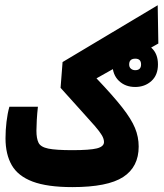

<svg xmlns="http://www.w3.org/2000/svg" viewBox="-20 -725 638 749"><path d="M262.2 4.9Q164.6 4.9 107.4 -16.6Q50.3 -38.1 25.9 -80.6Q1.5 -123 1.5 -185.5Q1.5 -217.3 5.4 -250Q9.3 -282.7 16.6 -308.6H127.9Q125 -283.2 123.5 -256.8Q122.1 -230.5 122.1 -215.3Q122.1 -184.6 130.4 -168Q138.7 -151.4 168.5 -145.3Q198.2 -139.2 262.2 -139.2Q330.6 -139.2 358.2 -146.2Q385.7 -153.3 385.7 -170.9Q385.7 -183.1 377.4 -197.3Q369.1 -211.4 350.1 -233.4Q331.1 -255.4 298.3 -291.3Q265.6 -327.1 216.3 -382.3L224.1 -482.9L595.2 -704.6L597.7 -555.2L356.4 -419.4Q420.9 -351.6 456.5 -306.2Q492.2 -260.7 506.6 -225.8Q521 -190.9 521 -153.3Q521 -73.7 460.4 -34.4Q399.9 4.9 262.2 4.9ZM507.3 -385.7Q468.8 -385.7 443.8 -409.7Q418.9 -433.6 418.9 -473.6Q418.9 -513.7 444.6 -537.6Q470.2 -561.5 507.3 -561.5Q544.9 -561.5 570.6 -538.6Q596.2 -515.6 596.2 -473.6Q596.2 -432.1 570.6 -408.9Q544.9 -385.7 507.3 -385.7ZM507.3 -451.2Q530.3 -451.2 530.3 -473.6Q530.3 -496.1 507.8 -496.1Q483.9 -496.1 483.9 -473.6Q483.9 -462.4 491 -456.8Q498 -451.2 507.3 -451.2Z"/></svg>

Font: Cascadia Code NF
Style: Bold
Weight: 700
Monospace: yes
Designer: Aaron Bell
Foundry: Saja Typeworks
Version: Version 2404.023; ttfautohint (v1.8.4)